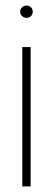

<svg xmlns="http://www.w3.org/2000/svg" viewBox="-20 -669 190 689"><path d="M60 -500H90V0H60ZM75.5 -605Q66 -605 59.2 -611.2Q52.5 -617.5 52.5 -627Q52.5 -637 59.2 -643Q66 -649 75.5 -649Q84.5 -649 91 -643Q97.5 -637 97.5 -627Q97.5 -617.5 91 -611.2Q84.5 -605 75.5 -605Z"/></svg>

Font: Urbanist Thin
Style: Regular
Weight: 100
Designer: Corey Hu
Foundry: Corey Hu
Version: Version 1.330; ttfautohint (v1.8.4.7-5d5b)